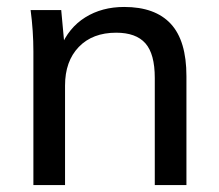

<svg xmlns="http://www.w3.org/2000/svg" viewBox="-20 -532 629 552"><path d="M76 0V-384Q76 -413 74 -443Q72 -473 68 -503H156L166 -395H154Q177 -452 225 -482Q273 -512 337 -512Q426 -512 471 -463.5Q516 -415 516 -313V0H425V-308Q425 -377 398 -407.5Q371 -438 314 -438Q246 -438 206.5 -397Q167 -356 167 -286V0Z"/></svg>

Font: Mulish ExtraLight Medium
Style: Regular
Weight: 500
Version: Version 3.603